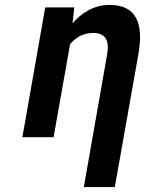

<svg xmlns="http://www.w3.org/2000/svg" viewBox="-20 -558 592 781"><path d="M359 -424C408 -424 426 -394 416 -338L321 203H447L543 -338C565 -463 535 -538 425 -538C362 -538 311 -505 275 -463L282 -528H164L71 0H198L265 -378C287 -405 318 -424 359 -424Z"/></svg>

Font: Asimov
Style: NarIt
Weight: 500
Designer: Google
Version: Version 2.000980; 2014